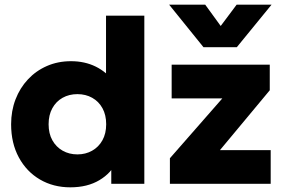

<svg xmlns="http://www.w3.org/2000/svg" viewBox="-20 -787 1220 822"><path d="M281.1 15Q208.2 15 150.9 -18.6Q93.5 -52.2 60.6 -113.1Q27.6 -173.9 27.6 -255Q27.6 -312.2 46.4 -361.3Q65.2 -410.4 99.6 -447.1Q133.9 -483.9 180.8 -504.4Q227.8 -525 284.1 -525Q342.6 -525 389.6 -502Q436.5 -479 471.4 -433.2L433.9 -395.8V-720H597.9V0H456.4V-132.2L478.9 -95.2Q457 -46.4 405.6 -15.7Q354.1 15 281.1 15ZM311.4 -126Q346.5 -126 374.4 -141.8Q402.4 -157.5 418.5 -186.4Q434.6 -215.2 434.6 -255Q434.6 -294.8 418.7 -323.7Q402.8 -352.6 374.8 -368.3Q346.9 -384 311.4 -384Q275.9 -384 247.9 -368.3Q220 -352.6 204.1 -323.7Q188.1 -294.8 188.1 -255Q188.1 -215.2 204.2 -186.4Q220.4 -157.5 248.3 -141.8Q276.2 -126 311.4 -126ZM707.4 0V-109.5L931.9 -365.8H714.9V-510H1134.9V-400.5L921.6 -144.2H1138.9V0ZM851.1 -585 704.1 -767H858.6L924.9 -675.8L993.1 -767H1142.6L993.9 -585Z"/></svg>

Font: Geologica Thin
Style: Regular
Weight: 100
Version: Version 1.010;gftools[0.9.28]